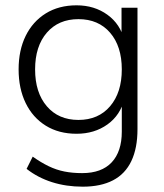

<svg xmlns="http://www.w3.org/2000/svg" viewBox="-20 -514 618 722"><path d="M291 188Q229 188 175.5 171Q122 154 80 121L103 75Q134 97 163 111Q192 125 222.5 131Q253 137 289 137Q362 137 400 96.5Q438 56 438 -19V-143H448Q433 -81 384 -46Q335 -11 268 -11Q201 -11 152 -41.5Q103 -72 76.5 -126.5Q50 -181 50 -253Q50 -325 76.5 -379Q103 -433 152 -463.5Q201 -494 268 -494Q335 -494 384 -458.5Q433 -423 447 -363H437V-485H497V-28Q497 43 474 91.5Q451 140 405 164Q359 188 291 188ZM275 -63Q350 -63 394 -114.5Q438 -166 438 -253Q438 -340 394 -391Q350 -442 275 -442Q200 -442 156 -391Q112 -340 112 -253Q112 -166 156 -114.5Q200 -63 275 -63Z"/></svg>

Font: Nunito Sans 12pt ExtraLight 12pt Light
Style: Regular
Weight: 300
Version: Version 3.101;gftools[0.9.27]